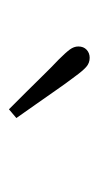

<svg xmlns="http://www.w3.org/2000/svg" viewBox="87 -882 225 440"><g transform="rotate(90 200.0 -662.5)"><path d="M251 -587 231 -570Q211 -590 191.5 -609.5Q172 -629 153.5 -648Q135 -667 117 -684Q101 -700 94 -709.5Q87 -719 87 -729Q87 -741 94.5 -748Q102 -755 113 -755Q125 -755 134 -747Q143 -739 156 -721Q172 -700 187.5 -677.5Q203 -655 219 -632.5Q235 -610 251 -587Z"/></g></svg>

Font: Source Serif 4 Light
Style: Regular
Weight: 300
Designer: Frank Grießhammer
Foundry: Adobe Systems Incorporated
Version: Version 4.004;hotconv 1.0.116;makeotfexe 2.5.65601